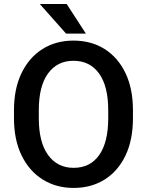

<svg xmlns="http://www.w3.org/2000/svg" viewBox="-20 -922 729 952"><path d="M639.2 -375V-335.9Q639.2 -228.5 602.3 -151.1Q565.4 -73.7 499.3 -32Q433.1 9.8 345.2 9.8Q258.3 9.8 191.7 -32Q125 -73.7 87.2 -151.1Q49.3 -228.5 49.3 -335.9V-375Q49.3 -482.4 86.9 -559.8Q124.5 -637.2 190.9 -679Q257.3 -720.7 344.2 -720.7Q432.1 -720.7 498.5 -679Q564.9 -637.2 602.1 -559.8Q639.2 -482.4 639.2 -375ZM516.6 -335.9V-376Q516.6 -494.6 471.2 -557.6Q425.8 -620.6 344.2 -620.6Q263.7 -620.6 218 -557.6Q172.4 -494.6 172.4 -376V-335.9Q172.4 -216.8 218.5 -153.3Q264.6 -89.8 345.2 -89.8Q427.2 -89.8 471.9 -153.3Q516.6 -216.8 516.6 -335.9ZM310.5 -902.3 405.8 -755.4H307.6L177.2 -902.3Z"/></svg>

Font: Vazirmatn RD Medium
Style: Regular
Weight: 500
Designer: Saber Rastikerdar
Foundry: Saber Rastikerdar
Version: Version 33.003